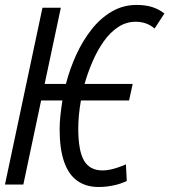

<svg xmlns="http://www.w3.org/2000/svg" viewBox="-20 -745 684 775"><path d="M378.4 9.8Q326.7 9.8 291.5 -15.6Q256.3 -41 238.5 -92.8Q220.7 -144.5 220.7 -223.1Q220.7 -250 223.9 -279.1Q227.1 -308.1 231.9 -339.4H146L74.2 0H0L151.4 -713.9H225.6L160.2 -406.2H246.1Q261.7 -466.8 287.8 -523.9Q314 -581.1 349.9 -626.5Q385.7 -671.9 431.4 -698.5Q477.1 -725.1 531.2 -725.1Q567.9 -725.1 595 -716.3Q622.1 -707.5 643.6 -690.4L604 -629.9Q587.4 -644 568.4 -650.6Q549.3 -657.2 527.8 -657.2Q489.3 -657.2 456.8 -635.7Q424.3 -614.3 398.7 -577.9Q373 -541.5 353.8 -497.1Q334.5 -452.6 321.3 -406.2H515.6L501 -339.4H306.6Q301.3 -309.6 298.6 -280.8Q295.9 -252 295.9 -226.6Q295.9 -136.7 319.1 -96.9Q342.3 -57.1 393.6 -57.1Q408.2 -57.1 424.1 -60.3Q439.9 -63.5 456.3 -69.1Q472.7 -74.7 488.3 -81.5L491.7 -14.6Q466.8 -2.4 437 3.7Q407.2 9.8 378.4 9.8Z"/></svg>

Font: Open Sans Condensed
Style: Italic
Weight: 400
Width: 3
Italic angle: -12°
Designer: Monotype Design Team
Foundry: Monotype Imaging Inc.
Version: Version 3.000